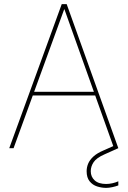

<svg xmlns="http://www.w3.org/2000/svg" viewBox="-20 -720 621 933"><path d="M25 0 280 -700H304L555 0H534L293 -675H292L46 0ZM124 -256 133 -274H449L458 -256ZM496 193Q474 193 452 186Q430 179 415.5 161Q401 143 401 112Q401 93 408.5 75Q416 57 434 40.5Q452 24 483 11L544 -16L555 0L488 30Q449 47 435 68Q421 89 421 112Q421 139 440 156.5Q459 174 496 174Q510 174 526 170.5Q542 167 555 161V181Q542 186 525.5 189.5Q509 193 496 193Z"/></svg>

Font: DM Sans 28pt Thin
Style: Regular
Weight: 250
Version: Version 4.004;gftools[0.9.30]